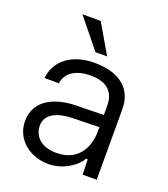

<svg xmlns="http://www.w3.org/2000/svg" viewBox="-136 -825 812 930"><g transform="rotate(20 270.5 -360.0)"><path d="M220.7 8.8C301.3 8.8 370.1 -45.4 383.3 -78.1H392.6L395 0H467.3V-363.8C467.3 -471.7 390.6 -528.8 264.2 -528.8C144.5 -528.8 69.3 -464.4 61.5 -376.5H135.7C142.6 -434.6 195.8 -464.4 267.6 -464.4C357.4 -464.4 392.6 -420.4 392.6 -354.5V-306.6L246.1 -303.7C157.2 -301.8 43.9 -266.6 43.9 -148.4C43.9 -53.7 126 8.8 220.7 8.8ZM118.7 -152.8C118.7 -213.4 179.7 -239.3 257.3 -240.7L392.6 -243.7V-221.7C392.6 -158.2 364.3 -55.2 238.3 -55.2C155.8 -55.2 118.7 -102.1 118.7 -152.8ZM128.4 -729.5 250.5 -578.6H310.5L222.7 -729.5Z"/></g></svg>

Font: Faust Sans
Style: Regular
Weight: 400
Designer: Andreas Faust
Version: Version 1.003;Glyphs 3.1.2 (3151)